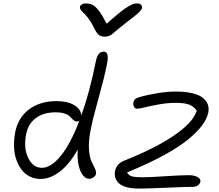

<svg xmlns="http://www.w3.org/2000/svg" viewBox="-20 -1060 1276 1120"><path d="M778.8 -1040Q794.9 -1040 802.7 -1032Q810.5 -1023.9 808.1 -1012.2Q805.7 -1002 789.1 -986.3Q772.5 -970.7 711.9 -924.8Q689.9 -908.2 668.2 -889.6Q646.5 -871.1 637.7 -863.8Q628.9 -856.4 617.4 -851.3Q606 -846.2 591.8 -846.2Q569.3 -846.2 556.2 -856.7Q543 -867.2 528.8 -897Q516.6 -921.9 502.9 -942.1Q489.3 -962.4 479.2 -972.7Q469.2 -982.9 460.7 -991.5Q452.1 -1000 448.7 -1006.6Q445.3 -1013.2 446.8 -1021Q448.2 -1029.3 457.8 -1034.7Q467.3 -1040 480 -1040Q503.4 -1040 520 -1031.7Q536.6 -1023.4 556.6 -997.6Q576.7 -971.7 602.1 -921.9Q648.4 -962.9 680.7 -988.5Q712.9 -1014.2 731.7 -1024.4Q750.5 -1034.7 759.3 -1037.4Q768.1 -1040 778.8 -1040ZM216.8 -16.1Q182.1 -16.1 153.1 -30.8Q124 -45.4 105 -71.3Q85.9 -97.2 74.2 -131.8Q62.5 -166.5 61.8 -206.3Q61 -246.1 68.8 -289.1Q85.9 -375 150.1 -422.6Q214.4 -470.2 310.1 -470.2Q374 -470.2 413.3 -446.5Q452.6 -422.9 454.1 -386.2Q502.9 -520.5 540 -706.1Q550.3 -758.8 585 -758.8Q619.1 -758.8 604 -686Q588.4 -606.9 555.7 -490Q522.9 -373 509.8 -308.1Q495.6 -237.3 499 -189.9Q502.4 -142.6 513.2 -119.6Q523.9 -96.7 533.2 -77.9Q542.5 -59.1 540 -45.9Q538.6 -35.6 526.6 -26.4Q514.6 -17.1 501 -17.1Q468.8 -17.1 448.7 -64Q428.7 -110.8 433.1 -187Q383.8 -100.1 327.9 -58.1Q272 -16.1 216.8 -16.1ZM790 40Q746.1 40 715.8 31Q685.5 22 671.1 6.6Q656.7 -8.8 652.1 -25.6Q647.5 -42.5 650.9 -62Q659.7 -105.5 707 -124Q884.8 -194.3 995.4 -269.8Q1106 -345.2 1127.9 -414.1Q1110.4 -439.9 1082.8 -450Q1055.2 -460 1007.8 -460Q958.5 -460 909.7 -451.4Q860.8 -442.9 826.7 -434.3Q792.5 -425.8 777.8 -425.8Q768.1 -425.8 762 -436.8Q755.9 -447.8 757.8 -461.9Q760.7 -474.6 767.3 -481.2Q773.9 -487.8 789.1 -492.2Q838.9 -506.8 897.9 -516.4Q957 -525.9 1004.9 -525.9Q1064 -525.9 1105.2 -515.4Q1146.5 -504.9 1166.5 -486.8Q1186.5 -468.8 1193.1 -448Q1199.7 -427.2 1194.8 -402.8Q1187.5 -367.2 1159.2 -328.9Q1130.9 -290.5 1077.1 -246.3Q1023.4 -202.1 932.6 -152.8Q841.8 -103.5 721.2 -54.2Q731.4 -35.6 751.2 -30.8Q771 -25.9 813 -25.9Q851.6 -25.9 943.8 -32Q1036.1 -38.1 1079.1 -38.1Q1113.8 -38.1 1132.8 -27.3Q1151.9 -16.6 1148.9 0Q1146.5 12.2 1134.8 21Q1123 29.8 1106.9 29.8Q1066.4 29.8 954.6 34.9Q842.8 40 790 40ZM132.8 -278.8Q116.2 -196.8 144.5 -138.9Q172.9 -81.1 224.1 -81.1Q278.3 -81.1 335.4 -151.9Q392.6 -222.7 442.9 -356Q436.5 -351.1 429.2 -351.1Q419.4 -351.1 411.9 -356.7Q404.3 -362.3 397.7 -370.1Q391.1 -377.9 381.3 -385.7Q371.6 -393.6 352.1 -399.2Q332.5 -404.8 305.2 -404.8Q233.9 -404.8 189.2 -371.3Q144.5 -337.9 132.8 -278.8Z"/></svg>

Font: Shantell Sans Irregular
Style: Italic
Weight: 300
Italic angle: -11.31°
Designer: Stephen Nixon, Anya Danilova, Shantell Martin
Foundry: Arrow Type
Version: Version 1.006;[9816181b4]